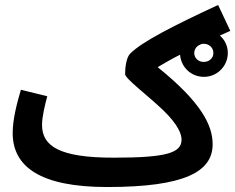

<svg xmlns="http://www.w3.org/2000/svg" viewBox="-20 -731 946 772"><path d="M149 -229C149 -262 161 -310 170 -344L64 -370C49 -319 31 -253 31 -196C31 -60 143 21 411 21C724 21 835 -41 835 -151C835 -227 790 -319 614 -461C641 -477 670 -494 704 -511C708 -461 748 -422 800 -422C853 -422 896 -465 896 -518C896 -546 884 -571 864 -588C878 -594 892 -601 906 -607L857 -711C682 -630 552 -564 504 -516C489 -502 483 -463 483 -433C483 -415 571 -350 636 -288C697 -229 710 -191 710 -170C710 -117 653 -97 437 -97C219 -97 149 -143 149 -229ZM761 -518C761 -530 767 -540 776 -547C780 -549 785 -552 790 -554C793 -555 796 -555 799 -555C821 -555 838 -539 838 -518C838 -497 821 -482 799 -482C778 -482 761 -497 761 -518Z"/></svg>

Font: Noto Sans Arabic UI Semi
Style: Regular
Weight: 600
Designer: Nadine Chahine - Monotype Design Team
Foundry: Monotype Imaging Inc.
Version: Version 1.900